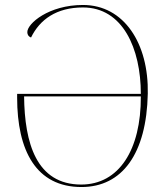

<svg xmlns="http://www.w3.org/2000/svg" viewBox="-20 -744 674 773"><path d="M308 9C472 9 570 -125 575 -367C579 -568 480 -724 314 -724C176 -724 90 -649 90 -615C90 -608 92 -598 105 -593C140 -665 207 -714 314 -714C474 -714 547 -549 547 -366H49V-351C49 -138 125 9 308 9ZM307 -1C126 -1 79 -169 77 -356H547C548 -141 459 -1 307 -1Z"/></svg>

Font: Noto Serif Display Thin
Style: Regular
Weight: 100
Designer: Monotype Design Team
Foundry: Monotype Imaging Inc.
Version: Version 2.009